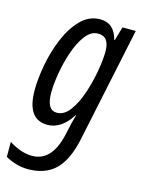

<svg xmlns="http://www.w3.org/2000/svg" viewBox="-141 -615 682 923"><g transform="rotate(15 200.5 -153.0)"><path d="M91 240Q176 240 226.5 191.5Q277 143 300 34L420 -536H354L334 -468H331Q311 -546 242 -546Q186 -546 145 -504Q104 -462 77 -397.5Q50 -333 37 -262.5Q24 -192 24 -136Q24 10 126 10Q194 10 246 -70H248Q235 -26 230 1L222 37Q190 173 93 173Q61 173 29 160.5Q-3 148 -22 134V209Q-2 221 28 230.5Q58 240 91 240ZM155 -58Q104 -58 104 -144Q104 -186 113.5 -242.5Q123 -299 141.5 -352.5Q160 -406 187 -441.5Q214 -477 249 -477Q305 -477 305 -404Q305 -364 295 -305.5Q285 -247 266 -190.5Q247 -134 219 -96Q191 -58 155 -58Z"/></g></svg>

Font: Noto Sans UI Condensed
Style: Italic
Weight: 400
Width: 3
Italic angle: -12°
Designer: Monotype Design Team
Foundry: Monotype Imaging Inc.
Version: Version 1.901